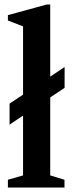

<svg xmlns="http://www.w3.org/2000/svg" viewBox="-20 -842 325 862"><path d="M15.5 0V-35L83.5 -54.5V-323L23 -282.5V-377L83.5 -417V-723.5L15.5 -750V-774L189 -821.5H205.5V-498L270 -541V-447.5L205.5 -404.5V-54.5L269.5 -35V0Z"/></svg>

Font: Libre Caslon Condensed
Style: Bold
Weight: 700
Designer: Pablo Impallari, Rodrigo Fuenzalida, Katja Schimmel, Ertekin Erdin
Foundry: Pablo Impallari, Rodrigo Fuenzalida
Version: Version 2.000; ttfautohint (v1.8.4.7-5d5b);gftools[0.9.33]